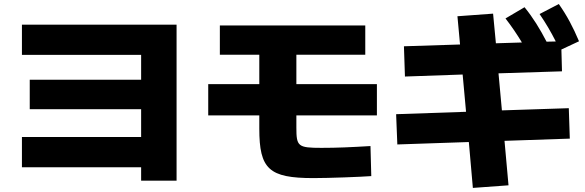

<svg xmlns="http://www.w3.org/2000/svg" viewBox="-20 -836 2852 936"><path d="M668 44.9H840.8V-715.8H86.9V-568.4H668V-447.3H125V-303.7H668V-168H86.9V-20.5H668Z M1507.8 32.2C1584 32.2 1738.3 26.4 1790 22.5L1786.1 -124C1689.5 -118.2 1624 -115.2 1546.9 -115.2C1432.6 -115.2 1424.8 -122.1 1424.8 -213.9V-273.4H1817.4V-425.8H1424.8V-569.3H1760.7V-711.9H1051.8V-569.3H1244.1V-425.8H995.1V-273.4H1244.1V-209C1244.1 -11.7 1291 32.2 1507.8 32.2Z M2285.2 80.1 2459 67.4 2439.5 -149.4 2757.8 -160.2 2752.9 -308.6 2426.8 -297.9 2410.2 -478.5 2719.7 -488.3 2716.8 -594.7 2802.7 -634.8C2773.4 -704.1 2744.1 -759.8 2704.1 -816.4L2610.4 -767.6C2640.6 -723.6 2665 -682.1 2689.5 -633.8L2644.5 -632.8C2611.8 -695.8 2578.6 -750 2537.1 -800.8L2444.3 -746.1C2474.6 -707 2499.5 -669.9 2524.4 -628.9L2397.5 -625L2383.8 -769.5L2210 -756.8L2222.7 -619.1L1949.2 -610.4L1954.1 -462.9L2235.4 -472.7L2252 -291L1911.1 -279.3L1917 -131.8L2265.6 -143.6Z"/></svg>

Font: Pretendard Black
Style: Regular
Weight: 900
Designer: Base glyphs from Inter by Rasmus Andersson; Hangeul glyphs from Noto Sans CJK(Source Han Sans) by Jang Soo-young and Kan
Foundry: Kil Hyung-jin
Version: Version 1.309;Glyphs 3.2 (3225)